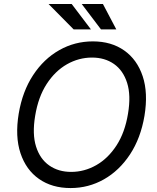

<svg xmlns="http://www.w3.org/2000/svg" viewBox="-20 -948 801 978"><path d="M715.9 -358Q696.7 -244.3 642.4 -161.8Q588.1 -79.2 509.6 -34.6Q431.1 9.9 339.5 9.9Q245 9.9 178.8 -36.4Q112.6 -82.7 84.3 -167.8Q56.1 -252.8 75.3 -369.3Q94.5 -483 148.8 -565.5Q203.1 -648.1 282 -692.6Q360.8 -737.2 453.1 -737.2Q546.9 -737.2 612.7 -690.9Q678.6 -644.5 706.9 -559.5Q735.1 -474.4 715.9 -358ZM632.1 -369.3Q647.7 -462.4 627.5 -525.9Q607.2 -589.5 560.4 -622.2Q513.5 -654.8 448.9 -654.8Q381.4 -654.8 321 -620.6Q260.7 -586.3 217.7 -520.1Q174.7 -453.8 159.1 -358Q143.5 -264.9 163.7 -201.3Q183.9 -137.8 230.8 -105.1Q277.7 -72.4 342.3 -72.4Q409.8 -72.4 470.2 -106.7Q530.5 -141 573.5 -207.2Q616.5 -273.4 632.1 -369.3ZM443.2 -798.3H355.1L227.3 -927.6H345.2ZM572.4 -798.3H494.3L396.3 -927.6H504.3Z"/></svg>

Font: Inter UI
Style: Italic
Weight: 400
Italic angle: -9.39999°
Designer: Rasmus Andersson
Foundry: rsms
Version: 3.2;8d6f07862